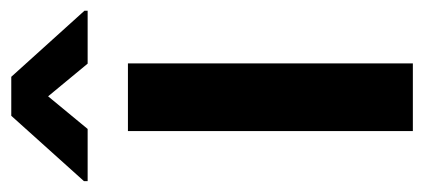

<svg xmlns="http://www.w3.org/2000/svg" viewBox="-264 -550 785 356"><g transform="rotate(-90 129.0 -372.5)"><path d="M189 -528.3V0H63.5V-528.3ZM164.1 -744.6 286.6 -608.9V-603H188.5L127.9 -676.3L67.4 -603H-29.3V-609.9L91.8 -744.6Z"/></g></svg>

Font: Roboto Condensed SemiBold
Style: Regular
Weight: 600
Designer: Christian Robertson
Foundry: Google
Version: Version 3.008; 2023